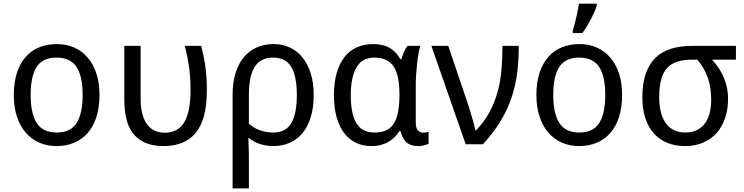

<svg xmlns="http://www.w3.org/2000/svg" viewBox="-20 -786 4052 1046"><path d="M522 -269Q522 -202.1 505.6 -150.1Q489.3 -98.1 458.7 -62.7Q428.2 -27.3 384.8 -8.8Q341.3 9.8 287.1 9.8Q236.8 9.8 194.3 -8.8Q151.9 -27.3 120.8 -62.7Q89.8 -98.1 72.5 -150.1Q55.2 -202.1 55.2 -269Q55.2 -335.4 71.5 -387Q87.9 -438.5 118.2 -473.9Q148.4 -509.3 192.1 -527.6Q235.8 -545.9 290 -545.9Q340.3 -545.9 382.8 -527.6Q425.3 -509.3 456.3 -473.9Q487.3 -438.5 504.6 -387Q522 -335.4 522 -269ZM147 -269Q147 -167 180.4 -115.5Q213.9 -64 289.1 -64Q364.3 -64 397.2 -115.5Q430.2 -167 430.2 -269Q430.2 -371.1 396.7 -421.6Q363.3 -472.2 288.1 -472.2Q212.9 -472.2 179.9 -421.6Q147 -371.1 147 -269Z M872.1 9.8Q809.1 9.8 767.6 -9.8Q726.1 -29.3 701.7 -63.5Q677.2 -97.7 667.2 -143.8Q657.2 -189.9 657.2 -243.2V-536.1H746.1V-248Q746.1 -206.1 753.9 -171.9Q761.7 -137.7 777.8 -113.5Q793.9 -89.4 818.8 -76.2Q843.8 -63 877.9 -63Q949.2 -63 983.6 -119.6Q1018.1 -176.3 1018.1 -296.9Q1018.1 -331.5 1015.9 -362.1Q1013.7 -392.6 1009.8 -421.1Q1005.9 -449.7 1000.2 -478Q994.6 -506.3 987.3 -536.1H1076.2Q1083.5 -506.3 1089.4 -478.5Q1095.2 -450.7 1099.1 -421.6Q1103 -392.6 1105 -361.1Q1106.9 -329.6 1106.9 -293Q1106.9 -137.2 1047.4 -63.7Q987.8 9.8 872.1 9.8Z M1689 -269Q1689 -202.1 1673.6 -150.1Q1658.2 -98.1 1629.6 -62.7Q1601.1 -27.3 1560.3 -8.8Q1519.5 9.8 1468.8 9.8Q1432.1 9.8 1397.2 -1.2Q1362.3 -12.2 1335.9 -34.2H1333Q1333.5 -13.2 1334.5 9.3Q1335.4 28.3 1335.7 52Q1335.9 75.7 1335.9 98.1V240.2H1247.1V-269Q1247.1 -335.4 1262.9 -387Q1278.8 -438.5 1308.1 -473.9Q1337.4 -509.3 1378.7 -527.6Q1419.9 -545.9 1471.2 -545.9Q1518.6 -545.9 1558.3 -527.6Q1598.1 -509.3 1627.2 -473.9Q1656.2 -438.5 1672.6 -387Q1689 -335.4 1689 -269ZM1467.8 -472.2Q1400.9 -472.2 1369.1 -424.3Q1337.4 -376.5 1335.9 -278.8V-112.8Q1362.3 -87.9 1397.2 -75.9Q1432.1 -64 1468.8 -64Q1537.1 -64 1567.1 -115.5Q1597.2 -167 1597.2 -269Q1597.2 -371.1 1566.7 -421.6Q1536.1 -472.2 1467.8 -472.2Z M2020 -64Q2057.1 -64 2082.8 -75.4Q2108.4 -86.9 2124.3 -110.8Q2140.1 -134.8 2147.7 -171.9Q2155.3 -209 2156.2 -259.8V-267.1Q2156.2 -316.4 2149.7 -354.7Q2143.1 -393.1 2127.2 -419.2Q2111.3 -445.3 2085 -458.7Q2058.6 -472.2 2019 -472.2Q1953.1 -472.2 1922.1 -418.9Q1891.1 -365.7 1891.1 -266.1Q1891.1 -164.1 1922.1 -114Q1953.1 -64 2020 -64ZM2002.9 9.8Q1957.5 9.8 1919.9 -7.8Q1882.3 -25.4 1855.5 -60.3Q1828.6 -95.2 1814 -147Q1799.3 -198.7 1799.3 -267.1Q1799.3 -335.9 1814.2 -387.9Q1829.1 -439.9 1856.7 -475.1Q1884.3 -510.3 1923.8 -528.1Q1963.4 -545.9 2012.2 -545.9Q2066.9 -545.9 2102.1 -525.6Q2137.2 -505.4 2161.1 -463.9H2167Q2171.9 -481 2179.9 -501Q2188 -521 2200.2 -536.1H2270Q2264.6 -520 2260 -494.6Q2255.4 -469.2 2252.2 -439.7Q2249 -410.2 2247.1 -379.4Q2245.1 -348.6 2245.1 -321.8V-117.2Q2245.1 -87.9 2257.3 -75.4Q2269.5 -63 2286.1 -63Q2293 -63 2302 -64.7Q2311 -66.4 2314.9 -67.9V-2.9Q2307.6 1.5 2291.7 5.6Q2275.9 9.8 2259.3 9.8Q2240.7 9.8 2225.3 5.9Q2210 2 2197.8 -7.6Q2185.5 -17.1 2176.8 -32.7Q2168 -48.3 2162.1 -71.8H2156.2Q2145.5 -55.2 2131.1 -40.3Q2116.7 -25.4 2097.9 -14.2Q2079.1 -2.9 2055.7 3.4Q2032.2 9.8 2002.9 9.8Z M2330.1 -536.1H2421.9L2520 -247.1Q2525.9 -231 2533.4 -206.8Q2541 -182.6 2548.3 -157.5Q2555.7 -132.3 2561.8 -109.9Q2567.9 -87.4 2570.3 -75.2H2573.2Q2617.2 -122.1 2645 -172.1Q2672.9 -222.2 2689 -278.6Q2705.1 -335 2711.2 -398.7Q2717.3 -462.4 2717.3 -536.1H2806.2Q2806.2 -456.5 2797.1 -386.2Q2788.1 -315.9 2765.6 -250.7Q2743.2 -185.5 2705.6 -123.8Q2668 -62 2610.8 0H2517.1Z M3369.1 -269Q3369.1 -202.1 3352.8 -150.1Q3336.4 -98.1 3305.9 -62.7Q3275.4 -27.3 3231.9 -8.8Q3188.5 9.8 3134.3 9.8Q3084 9.8 3041.5 -8.8Q2999 -27.3 2968 -62.7Q2937 -98.1 2919.7 -150.1Q2902.3 -202.1 2902.3 -269Q2902.3 -335.4 2918.7 -387Q2935.1 -438.5 2965.3 -473.9Q2995.6 -509.3 3039.3 -527.6Q3083 -545.9 3137.2 -545.9Q3187.5 -545.9 3230 -527.6Q3272.5 -509.3 3303.5 -473.9Q3334.5 -438.5 3351.8 -387Q3369.1 -335.4 3369.1 -269ZM2994.1 -269Q2994.1 -167 3027.6 -115.5Q3061 -64 3136.2 -64Q3211.4 -64 3244.4 -115.5Q3277.3 -167 3277.3 -269Q3277.3 -371.1 3243.9 -421.6Q3210.4 -472.2 3135.3 -472.2Q3060.1 -472.2 3027.1 -421.6Q2994.1 -371.1 2994.1 -269ZM3100.1 -619.1Q3105 -633.8 3109.9 -652.6Q3114.7 -671.4 3119.4 -691.2Q3124 -710.9 3127.9 -730.5Q3131.8 -750 3133.8 -766.1H3231V-755.9Q3228 -744.1 3220 -725.1Q3211.9 -706.1 3200.9 -684.8Q3189.9 -663.6 3177.2 -642.6Q3164.6 -621.6 3152.8 -606H3100.1Z M3946.3 -246.1Q3946.3 -191.9 3931.2 -145Q3916 -98.1 3886.2 -63.7Q3856.4 -29.3 3812.5 -9.8Q3768.6 9.8 3711.4 9.8Q3659.2 9.8 3616.5 -7.3Q3573.7 -24.4 3543.2 -58.1Q3512.7 -91.8 3496.1 -141.4Q3479.5 -190.9 3479.5 -255.9Q3479.5 -332 3498.3 -385.3Q3517.1 -438.5 3552.2 -472.2Q3587.4 -505.9 3637.7 -521Q3688 -536.1 3750.5 -536.1H3989.3V-460.9H3859.4Q3877.4 -440.9 3893.3 -418.2Q3909.2 -395.5 3920.9 -369.1Q3932.6 -342.8 3939.5 -312.5Q3946.3 -282.2 3946.3 -246.1ZM3571.3 -255.9Q3571.3 -214.4 3579.3 -179.2Q3587.4 -144 3604.7 -118.4Q3622.1 -92.8 3648.9 -78.4Q3675.8 -64 3713.4 -64Q3750.5 -64 3777.1 -77.4Q3803.7 -90.8 3821 -114.7Q3838.4 -138.7 3846.4 -171.4Q3854.5 -204.1 3854.5 -242.2Q3854.5 -312.5 3835.2 -365Q3815.9 -417.5 3779.3 -460.9H3750.5Q3704.1 -460.9 3670.2 -450.2Q3636.2 -439.5 3614.3 -415.3Q3592.3 -391.1 3581.8 -351.8Q3571.3 -312.5 3571.3 -255.9Z"/></svg>

Font: WenQuanYi Micro Hei
Style: Regular
Weight: 400
Foundry: Ascender Corporation
Version: Version 0.2.0-beta